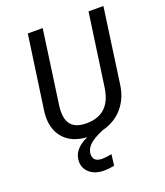

<svg xmlns="http://www.w3.org/2000/svg" viewBox="-163 -799 983 1141"><g transform="rotate(-20 328.0 -228.5)"><path d="M627 -689 561 -218Q550 -133 500.5 -75Q451 -17 371 3Q303 32 278.5 58.5Q254 85 254 114Q254 162 310 162Q337 162 371 155L362 225Q327 232 299 232Q242 232 208 203.5Q174 175 174 131Q174 54 270 11Q178 5 129 -47Q80 -99 80 -182Q80 -203 83 -224L149 -689H243L178 -225Q175 -203 175 -183Q175 -125 204.5 -96.5Q234 -68 296 -68Q445 -68 468 -231L533 -689Z"/></g></svg>

Font: Fira Sans
Style: Italic
Weight: 400
Italic angle: -8°
Designer: bBox Type GmbH & Carrois Corporate GbR & Edenspiekermann AG
Foundry: bBox Type GmbH & Carrois Corporate GbR & Edenspiekermann AG
Version: Version 4.301